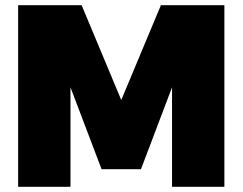

<svg xmlns="http://www.w3.org/2000/svg" viewBox="-20 -721 936 741"><path d="M50 -701H295L448 -335L601 -701H846V0H644V-384L524 -68H372L252 -384V0H50Z"/></svg>

Font: MontserratBlack
Style: Regular
Weight: 900
Designer: Julieta Ulanovsky
Foundry: Julieta Ulanovsky
Version: Version 4.000